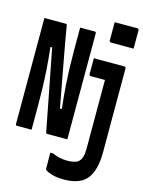

<svg xmlns="http://www.w3.org/2000/svg" viewBox="-149 -874 898 1208"><g transform="rotate(15 300.5 -269.5)"><path d="M443 -789H590Q601 -789 601 -778V-659H454Q443 -659 443 -670ZM113 0H17Q9 0 9 -11V-700H145Q151 -700 153.5 -698.5Q156 -697 157 -690Q172 -599 196.5 -468.5Q221 -338 251 -175H263Q253 -266 249 -329.5Q245 -393 243.5 -444Q242 -495 242 -549V-700H338Q346 -700 346 -689V0H215Q207 0 206 -8Q181 -136 156.5 -264Q132 -392 104 -534H93Q102 -449 106 -387.5Q110 -326 111.5 -273.5Q113 -221 113 -162ZM573 -536Q584 -536 584 -525V21Q584 136 540 193Q496 250 390 250Q341 250 309.5 240Q278 230 267 220Q265 218 265 212Q265 184 264.5 160Q264 136 264 109H282Q307 120 329.5 125Q352 130 383 130Q404 130 423 125.5Q442 121 453 111Q478 88 478 32V-422H386Q375 -422 375 -433V-536Z"/></g></svg>

Font: Recursive Mn Lnr St SmB
Style: Regular
Weight: 600
Monospace: yes
Version: Version 1.079;hotconv 1.0.112;makeotfexe 2.5.65598; ttfautoh